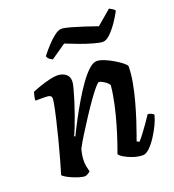

<svg xmlns="http://www.w3.org/2000/svg" viewBox="-131 -818 836 920"><g transform="rotate(-20 287.0 -358.0)"><path d="M147 0Q136 0 119 -5Q102 -10 84.5 -17.5Q67 -25 54.5 -32.5Q42 -40 40 -45Q48 -71 60 -113.5Q72 -156 85 -206.5Q98 -257 109 -304Q114 -326 118.5 -346.5Q123 -367 125.5 -382Q128 -397 128 -402Q128 -414 120 -418Q112 -422 97 -422H46Q46 -433 49 -445Q52 -457 54 -464Q69 -471 94 -479.5Q119 -488 144 -494Q169 -500 182 -500Q210 -500 227 -487Q244 -474 244 -449Q244 -438 237 -412Q230 -386 220 -354Q210 -322 198.5 -290Q187 -258 177 -233Q167 -208 162 -199L167 -195Q184 -230 205.5 -270.5Q227 -311 251 -351.5Q275 -392 299 -425.5Q323 -459 345.5 -479.5Q368 -500 386 -500Q402 -500 424 -491Q446 -482 468 -469Q490 -456 505.5 -443.5Q521 -431 522 -425Q522 -388 514 -343.5Q506 -299 493.5 -253.5Q481 -208 468.5 -169.5Q456 -131 446.5 -105Q437 -79 435 -73L447 -66Q457 -76 472 -96Q487 -116 503 -138.5Q519 -161 529 -177Q538 -177 547.5 -172.5Q557 -168 559 -163Q554 -142 541 -114.5Q528 -87 510.5 -60.5Q493 -34 475 -17Q457 0 442 0Q418 0 392.5 -8.5Q367 -17 349 -28Q331 -39 328 -47Q333 -60 345 -95Q357 -130 371 -177.5Q385 -225 396 -275.5Q407 -326 411 -369Q405 -379 395 -386Q385 -393 376 -397.5Q367 -402 362 -402Q357 -402 340.5 -382.5Q324 -363 302 -332Q280 -301 256 -264Q232 -227 210 -192Q188 -157 174 -130Q170 -116 167.5 -100.5Q165 -85 165 -70Q165 -56 167.5 -42.5Q170 -29 174 -15Q170 -11 162.5 -6.5Q155 -2 147 0ZM447 -576Q433 -576 402 -584.5Q371 -593 334.5 -606.5Q298 -620 269 -632L192 -579Q186 -582 177.5 -588Q169 -594 166 -605Q183 -627 203.5 -649.5Q224 -672 244.5 -687.5Q265 -703 280 -703Q295 -703 325 -694.5Q355 -686 390.5 -674.5Q426 -663 454 -653L528 -716Q535 -712 543 -707.5Q551 -703 556 -696Q542 -669 522.5 -641Q503 -613 483.5 -594.5Q464 -576 447 -576Z"/></g></svg>

Font: Texturina Medium 12pt
Style: Bold Italic
Weight: 700
Italic angle: -11°
Version: Version 1.002